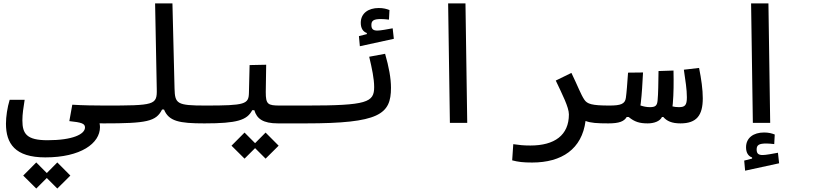

<svg xmlns="http://www.w3.org/2000/svg" viewBox="-20 -713 4728 1114"><path d="M242.7 200.2C448.2 200.2 560.1 119.1 560.1 24.4C560.1 16.6 559.1 9.3 557.6 2.4C564.9 2.4 572.3 2.9 580.1 2.9C616.7 2.9 635.7 -19 635.7 -52.2C635.7 -82 621.1 -100.6 585.9 -100.6C535.6 -100.6 459 -101.6 399.4 -105.5L382.3 -10.3C453.1 -2.9 473.1 3.9 473.1 26.4C473.1 65.9 401.4 100.6 255.9 100.6C135.3 100.6 109.9 63.5 109.9 -14.2C109.9 -52.7 115.7 -86.4 123 -133.8H36.1C22.5 -89.4 14.6 -36.6 14.6 4.9C14.6 119.6 66.9 200.2 242.7 200.2ZM312.5 380.9 388.2 305.7 312.5 229.5 251.5 291 190.4 229.5 114.7 305.7 190.4 380.9 251.5 319.8Z M580.1 2.9C831.1 2.9 885.7 -7.8 920.4 -77.6H931.6C959.5 -9.3 1019.5 2.9 1166 2.9C1194.3 2.9 1208.5 -10.3 1208.5 -51.3C1208.5 -85.9 1196.8 -100.6 1171.9 -100.6C1005.9 -100.6 995.1 -110.8 992.7 -199.7L980.5 -693.4H879.9L889.6 -195.3C891.6 -103 877.4 -100.6 585.9 -100.6C566.4 -100.6 551.8 -89.4 551.8 -51.3C551.8 -16.1 561 2.9 580.1 2.9Z M1166 2.9C1355.5 2.9 1413.6 -15.6 1443.4 -73.7H1455.6C1470.2 -24.4 1504.9 2.9 1593.3 2.9H1752C1775.4 2.9 1794.4 -10.3 1794.4 -56.2C1794.4 -81.1 1782.7 -100.6 1757.8 -100.6H1604.5C1533.2 -100.6 1522 -107.9 1522 -179.2L1524.4 -337.4L1428.2 -335.4L1424.3 -174.3C1422.9 -108.4 1402.8 -100.6 1171.9 -100.6ZM1521 207.5 1596.7 132.3 1521 56.2 1460 117.7 1398.9 56.2 1323.2 132.3 1398.9 207.5 1460 146.5Z M1752 2.9C2182.1 2.9 2248.5 -49.8 2248.5 -203.6C2248.5 -259.8 2236.3 -324.7 2214.4 -400.9L2122.1 -383.8C2138.2 -315.9 2150.9 -256.3 2150.9 -208C2150.9 -119.1 2110.4 -100.6 1757.8 -100.6C1746.6 -100.6 1735.8 -87.4 1735.8 -52.7C1735.8 -16.6 1739.3 2.9 1752 2.9ZM2067.9 -444.8 2265.1 -487.8 2258.3 -548.8C2229 -543.5 2188.5 -535.6 2169.9 -535.6C2146.5 -535.6 2134.8 -543 2134.8 -567.9C2134.8 -593.3 2147.9 -602.5 2190.9 -602.5C2202.1 -602.5 2221.7 -601.1 2236.8 -599.1L2239.7 -654.8C2223.1 -661.1 2205.1 -666.5 2177.7 -666.5C2116.7 -666.5 2073.2 -635.7 2073.2 -580.6C2073.2 -549.3 2085.9 -529.3 2108.4 -521.5V-515.1L2062.5 -503.4Z M2590.3 0H2690.9L2680.7 -693.4H2580.1Z M3377.4 -11.2C3407.7 0.5 3444.3 2.9 3509.8 2.9C3533.2 2.9 3552.2 -10.3 3552.2 -56.2C3552.2 -90.8 3540.5 -100.6 3515.6 -100.6C3413.1 -100.6 3387.2 -109.9 3370.6 -134.3C3350.1 -164.6 3333.5 -211.4 3295.4 -290L3204.6 -245.6C3242.7 -165 3280.8 -90.8 3280.8 -49.3C3280.8 71.8 3197.3 131.3 3057.6 131.3C3013.7 131.3 2995.1 128.4 2958 123.5L2951.7 217.3C2987.3 226.6 3015.1 230 3067.4 230C3240.2 230 3356.4 151.4 3377.4 -11.2Z M3509.8 2.9C3573.2 2.9 3601.1 -8.8 3616.2 -34.2H3627.4C3662.6 -5.4 3691.4 2.9 3738.3 2.9C3773.4 2.9 3809.1 -8.8 3820.8 -34.2H3828.6C3849.1 -10.3 3878.4 2.9 3928.2 2.9C4022.5 2.9 4057.6 -44.4 4057.6 -142.6C4057.6 -193.4 4049.3 -252.9 4036.1 -318.8L3947.8 -308.6C3957 -244.6 3965.3 -194.8 3965.3 -148.4C3965.3 -102.1 3954.1 -91.3 3918.9 -91.3C3904.8 -91.3 3893.1 -92.8 3881.8 -95.7C3882.8 -101.6 3883.3 -107.4 3883.8 -113.3C3888.7 -168.9 3889.2 -235.8 3887.7 -303.7L3800.8 -300.8C3799.8 -232.9 3799.3 -168.9 3795.4 -129.9C3792.5 -99.6 3782.7 -91.3 3750 -91.3C3733.4 -91.3 3714.4 -94.7 3695.8 -101.1C3696.3 -105.5 3697.3 -109.9 3697.8 -114.7C3704.6 -171.4 3707.5 -230.5 3710.9 -292.5L3624 -291.5C3619.6 -228.5 3615.7 -176.3 3611.3 -145C3606.4 -109.4 3581.1 -100.6 3515.6 -100.6Z M4348.1 0H4448.7L4438.5 -693.4H4337.9ZM4303.2 277.3 4500.5 234.4 4493.7 173.3C4464.4 178.7 4423.8 186.5 4405.3 186.5C4381.8 186.5 4370.1 179.2 4370.1 154.3C4370.1 128.9 4383.3 119.6 4426.3 119.6C4437.5 119.6 4457 121.1 4472.2 123L4475.1 67.4C4458.5 61 4440.4 55.7 4413.1 55.7C4352.1 55.7 4308.6 86.4 4308.6 141.6C4308.6 172.9 4321.3 192.9 4343.8 200.7V207L4297.9 218.8Z"/></svg>

Font: CaskaydiaCove Nerd Font
Style: Regular
Weight: 400
Designer: Aaron Bell
Foundry: Saja Typeworks
Version: Version 2111.1;Nerd Fonts 2.3.3